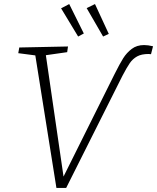

<svg xmlns="http://www.w3.org/2000/svg" viewBox="-20 -924 774 946"><path d="M734 -696 724 -657 712 -658Q677 -658 655.5 -646Q634 -634 619.5 -613Q605 -592 583 -550L306 2H258L154 -651L70 -662L75 -690L315 -695L311 -667L206 -652L293 -54L544 -558Q570 -610 587 -637Q604 -664 629 -683Q654 -702 690 -702Q709 -702 734 -696ZM393 -759 365 -744 281 -883 321 -904ZM516 -757 488 -744 407 -884 448 -904Z"/></svg>

Font: Bitter Pro Light
Style: Italic
Weight: 300
Italic angle: -9°
Designer: Sol Matas, and Bitter project Authors
Foundry: Sol Matas
Version: Version 1.010